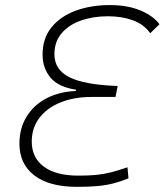

<svg xmlns="http://www.w3.org/2000/svg" viewBox="-20 -723 645 753"><path d="M410.6 -703.1Q481 -703.1 531.5 -681.6Q582 -660.2 605.5 -627.9L569.3 -592.8Q543.9 -627.9 500.7 -643.6Q457.5 -659.2 403.3 -659.2Q344.7 -659.2 297.1 -642.3Q249.5 -625.5 221.4 -592.3Q193.4 -559.1 193.4 -510.3Q193.4 -449.7 252 -420.2Q310.5 -390.6 441.4 -385.7L433.1 -342.8H340.3Q269.5 -342.8 216.6 -321Q163.6 -299.3 134 -260Q104.5 -220.7 104.5 -168Q104.5 -104.5 152.1 -69.3Q199.7 -34.2 287.1 -34.2Q326.7 -34.2 356 -36.9Q385.3 -39.6 414.1 -46.9Q442.9 -54.2 480 -66.9L483.9 -23.4Q452.1 -10.7 423.3 -3.4Q394.5 3.9 361.1 6.8Q327.6 9.8 281.7 9.8Q173.3 9.8 114.7 -34.9Q56.2 -79.6 56.2 -159.7Q56.2 -219.2 83.7 -264.6Q111.3 -310.1 161.1 -336.7Q210.9 -363.3 277.3 -366.2L278.3 -371.1Q208.5 -381.8 177.7 -418.9Q147 -456.1 147 -508.3Q147 -572.8 182.1 -616Q217.3 -659.2 277.1 -681.2Q336.9 -703.1 410.6 -703.1Z"/></svg>

Font: Cascadia Code ExtraLight
Style: Italic
Weight: 200
Italic angle: -10°
Monospace: yes
Designer: Aaron Bell
Foundry: Saja Typeworks
Version: Version 2404.023; ttfautohint (v1.8.4)